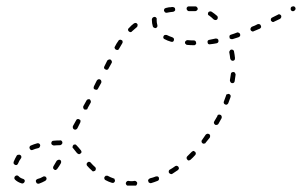

<svg xmlns="http://www.w3.org/2000/svg" viewBox="-20 -576 948 603"><path d="M404 7Q405 7 407 7Q408 6 409 5Q410 4 410 2Q411 1 411 -1Q411 -4 408 -6Q406 -8 403 -8Q398 -7 393 -7Q388 -7 383 -8Q380 -8 378 -6Q376 -4 375 -1Q375 1 376 2Q376 4 377 5Q378 6 380 7Q381 7 383 7Q388 7 393 7Q398 7 404 7ZM93 -10Q92 -8 93 -5Q94 -2 96 0Q99 1 102 1Q113 -3 122 -8Q125 -10 126 -13Q127 -16 125 -19Q124 -20 123 -21Q122 -22 120 -22Q119 -22 117 -22Q116 -22 115 -21Q107 -16 98 -14Q95 -13 93 -10ZM33 -25Q30 -25 28 -23Q25 -21 25 -17Q25 -14 27 -12Q35 -4 48 0Q51 1 54 -1Q56 -2 57 -5Q58 -6 58 -8Q58 -9 57 -11Q56 -12 55 -13Q54 -14 53 -14Q43 -17 38 -23Q36 -25 33 -25ZM479 -12Q480 -14 479 -17Q479 -19 478 -20Q477 -21 475 -22Q474 -22 472 -22Q471 -22 470 -22Q460 -18 451 -16Q449 -15 448 -14Q447 -13 446 -12Q446 -11 445 -9Q445 -8 446 -6Q446 -3 449 -2Q452 0 455 -1Q465 -4 475 -8Q478 -9 479 -12ZM337 -2Q340 -4 341 -7Q341 -8 341 -10Q341 -11 340 -12Q340 -14 339 -15Q337 -16 336 -16Q327 -19 318 -24Q317 -24 315 -24Q314 -24 312 -24Q311 -23 310 -22Q309 -21 308 -20Q307 -17 308 -14Q309 -11 312 -10Q321 -5 331 -2Q334 -1 337 -2ZM542 -47Q542 -50 540 -52Q540 -54 538 -54Q537 -55 536 -55Q534 -56 533 -55Q531 -55 530 -54Q522 -48 513 -43Q512 -43 511 -41Q510 -40 510 -39Q510 -37 510 -36Q510 -34 511 -33Q512 -32 513 -31Q514 -30 515 -30Q517 -29 518 -29Q520 -30 521 -30Q530 -36 539 -42Q541 -44 542 -47ZM271 -38Q272 -38 274 -38Q275 -38 277 -39Q278 -39 279 -40Q281 -43 281 -46Q281 -49 279 -51Q272 -57 265 -65Q264 -66 263 -67Q261 -67 260 -68Q258 -68 257 -67Q256 -67 255 -66Q252 -64 252 -60Q252 -57 254 -55Q261 -47 269 -40Q270 -39 271 -38ZM147 -48Q147 -45 150 -44Q151 -43 152 -42Q154 -42 155 -42Q157 -43 158 -44Q159 -44 160 -46Q166 -54 171 -63Q172 -65 172 -66Q172 -68 172 -69Q171 -71 171 -72Q170 -73 168 -74Q166 -75 163 -74Q160 -73 158 -71Q153 -62 148 -54Q146 -51 147 -48ZM47 -81Q47 -83 47 -84Q47 -86 46 -87Q45 -88 44 -89Q41 -91 38 -90Q35 -90 33 -88Q27 -78 23 -68Q22 -65 23 -62Q25 -59 28 -58Q30 -57 33 -58Q36 -60 37 -63Q40 -71 46 -79Q46 -80 47 -81ZM595 -94Q595 -97 593 -99Q592 -100 590 -101Q589 -102 588 -102Q586 -102 585 -101Q583 -100 582 -99Q575 -92 568 -85Q566 -83 566 -80Q566 -77 568 -75Q569 -74 570 -73Q571 -72 573 -72Q574 -72 576 -73Q577 -73 578 -74Q586 -81 593 -89Q595 -91 595 -94ZM225 -93Q226 -92 227 -92Q229 -92 230 -92Q232 -93 233 -94Q235 -95 236 -98Q236 -102 234 -104Q226 -114 220 -120Q219 -121 218 -122Q217 -122 215 -122Q214 -122 212 -122Q211 -121 210 -120Q208 -118 208 -115Q207 -112 210 -110Q215 -104 222 -95Q223 -94 225 -93ZM105 -115Q107 -118 106 -121Q105 -124 103 -125Q100 -127 97 -126Q86 -123 77 -119Q74 -118 73 -115Q72 -112 73 -110Q74 -107 77 -105Q80 -104 82 -105Q91 -109 101 -111Q104 -112 105 -115ZM174 -123Q176 -125 176 -128Q176 -131 174 -133Q172 -136 169 -135Q158 -135 148 -134Q145 -134 143 -132Q141 -129 141 -126Q141 -125 142 -123Q143 -122 144 -121Q145 -120 146 -120Q148 -119 149 -119Q159 -120 169 -120Q172 -121 174 -123ZM640 -150Q639 -153 637 -155Q634 -156 631 -156Q628 -155 626 -153Q621 -145 615 -137Q614 -136 613 -134Q613 -133 613 -131Q613 -130 614 -128Q615 -127 616 -126Q618 -124 621 -125Q625 -125 626 -128Q633 -136 639 -144Q640 -147 640 -150ZM209 -174Q210 -171 212 -170Q215 -168 218 -169Q221 -170 223 -173L232 -191Q233 -194 233 -197Q232 -200 229 -201Q226 -203 223 -202Q220 -201 219 -198L209 -180Q208 -177 209 -174ZM676 -211Q675 -214 673 -215Q671 -216 670 -216Q668 -216 667 -216Q666 -216 664 -215Q663 -214 663 -212Q658 -203 653 -195Q651 -192 652 -189Q653 -186 656 -184Q659 -183 662 -184Q665 -185 666 -187Q671 -196 676 -205Q677 -208 676 -211ZM241 -240Q241 -238 242 -237Q242 -235 243 -234Q244 -233 245 -232Q247 -232 248 -232Q250 -231 251 -232Q252 -232 254 -233Q255 -234 255 -236L265 -254Q266 -256 265 -259Q264 -262 262 -264Q259 -265 256 -264Q253 -263 252 -261L242 -243Q241 -241 241 -240ZM704 -277Q702 -280 699 -281Q698 -281 696 -281Q695 -281 694 -280Q692 -280 691 -279Q690 -278 690 -276Q687 -267 683 -257Q682 -254 683 -252Q684 -249 687 -248Q689 -247 690 -247Q692 -247 693 -248Q694 -248 695 -249Q696 -251 697 -252Q701 -262 704 -271Q705 -274 704 -277ZM274 -299Q275 -296 278 -295Q281 -294 284 -294Q287 -295 288 -298L298 -316Q299 -319 298 -322Q297 -325 295 -326Q292 -328 289 -327Q286 -326 284 -323L275 -305Q274 -302 274 -299ZM719 -345Q719 -346 718 -347Q717 -349 716 -349Q714 -350 713 -350Q710 -350 707 -348Q705 -346 705 -343Q704 -334 702 -324Q702 -321 704 -318Q705 -316 708 -315Q710 -315 711 -315Q713 -315 714 -316Q715 -317 716 -318Q717 -320 717 -321Q719 -332 720 -342Q720 -343 719 -345ZM307 -362Q308 -359 311 -358Q314 -356 317 -357Q320 -358 321 -361L331 -379Q332 -381 331 -384Q330 -387 327 -389Q325 -390 322 -389Q319 -388 317 -386L308 -368Q306 -365 307 -362ZM714 -417Q713 -418 712 -419Q711 -420 709 -420Q708 -421 706 -420Q703 -420 702 -417Q700 -415 700 -412Q702 -402 703 -392Q704 -389 706 -387Q708 -385 712 -385Q715 -386 717 -388Q718 -391 718 -394Q717 -404 715 -414Q715 -416 714 -417ZM340 -425Q341 -422 344 -420Q347 -419 350 -419Q353 -420 354 -423Q359 -432 364 -440Q366 -443 365 -446Q365 -449 362 -450Q359 -452 356 -451Q353 -451 352 -448Q346 -440 341 -430Q339 -428 340 -425ZM591 -434Q593 -435 594 -436Q595 -437 596 -438Q596 -440 596 -441Q596 -444 594 -447Q592 -449 589 -449Q579 -449 569 -450Q566 -450 564 -448Q561 -446 561 -443Q561 -442 561 -440Q562 -439 563 -438Q564 -437 565 -436Q566 -435 568 -435Q578 -434 589 -434Q590 -434 591 -434ZM665 -443Q667 -446 666 -449Q666 -452 663 -454Q661 -455 657 -455Q647 -453 638 -451Q636 -451 635 -450Q634 -450 633 -449Q632 -447 632 -446Q631 -444 632 -443Q632 -440 634 -438Q637 -436 640 -437Q650 -438 660 -440Q664 -441 665 -443ZM523 -445Q525 -446 526 -449Q527 -452 526 -455Q524 -458 521 -459Q512 -462 504 -466Q501 -467 498 -466Q495 -466 494 -463Q492 -460 493 -457Q494 -454 497 -453Q506 -448 517 -445Q520 -444 523 -445ZM734 -463Q735 -466 734 -469Q733 -472 730 -473Q727 -475 725 -474Q715 -470 705 -467Q702 -466 701 -464Q700 -461 701 -458Q701 -456 702 -455Q703 -454 704 -454Q706 -453 707 -453Q708 -453 710 -453Q719 -456 729 -459Q732 -460 734 -463ZM382 -483Q382 -480 384 -478Q387 -475 390 -475Q393 -475 395 -478Q402 -484 410 -491Q412 -493 412 -496Q413 -499 411 -501Q409 -504 406 -504Q403 -504 400 -502Q392 -496 385 -488Q382 -486 382 -483ZM798 -488Q799 -489 800 -490Q800 -491 800 -493Q800 -494 799 -496Q798 -499 795 -500Q792 -501 789 -500Q780 -495 771 -492Q768 -490 767 -487Q766 -485 767 -482Q768 -479 771 -478Q774 -476 777 -478Q786 -482 796 -486Q797 -486 798 -488ZM460 -493Q461 -490 464 -489Q467 -487 470 -488Q472 -489 474 -492Q475 -495 474 -498Q472 -505 472 -513Q472 -514 472 -515Q473 -516 472 -518Q472 -519 471 -520Q470 -521 469 -522Q467 -523 466 -523Q463 -523 460 -521Q458 -519 457 -516Q457 -515 457 -513Q457 -503 460 -493ZM863 -521Q864 -524 863 -527Q861 -530 858 -531Q855 -532 853 -530Q844 -526 835 -521Q832 -520 831 -517Q830 -514 831 -511Q832 -510 833 -509Q834 -508 836 -507Q837 -507 839 -507Q840 -507 841 -508Q850 -512 860 -517Q862 -519 863 -521ZM639 -540Q636 -540 634 -537Q633 -534 633 -531Q634 -528 637 -527Q644 -522 651 -515Q654 -513 657 -513Q660 -513 662 -515Q664 -517 664 -521Q664 -524 662 -526Q654 -533 645 -539Q642 -541 639 -540ZM514 -554Q513 -554 513 -553Q512 -553 511 -553Q511 -553 510 -553Q505 -552 501 -551Q498 -550 496 -548Q495 -545 495 -542Q496 -540 497 -539Q497 -538 499 -537Q500 -536 501 -536Q503 -536 504 -536Q513 -538 524 -539Q527 -540 529 -542Q531 -544 530 -547Q530 -551 528 -552Q525 -554 522 -554Q518 -554 514 -553Q514 -553 514 -554ZM908 -547Q909 -550 907 -553Q906 -555 903 -556Q900 -557 897 -555H896Q893 -553 893 -550Q892 -547 894 -544Q895 -542 898 -541Q901 -540 904 -542L905 -543Q907 -544 908 -547ZM585 -556H573Q570 -556 568 -554Q566 -552 566 -549Q566 -546 568 -544Q570 -541 573 -541H585Q589 -541 593 -541Q596 -541 598 -543Q601 -545 601 -548Q601 -551 599 -553Q597 -556 594 -556Q589 -556 585 -556Z"/></svg>

Font: FRB American Cursive Dashed Extralight
Style: Italic
Weight: 200
Italic angle: -25°
Version: Version 2.0;Modular Font Editor K font №1